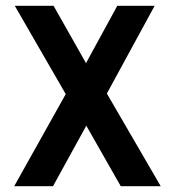

<svg xmlns="http://www.w3.org/2000/svg" viewBox="-20 -643 590 663"><path d="M29 0 207 -318 31 -623H165L277 -425L385 -623H514L349 -320L535 0H397L278 -209L163 0Z"/></svg>

Font: Inconsolata SemiExpanded ExtraBold
Style: Regular
Weight: 800
Width: 6
Monospace: yes
Designer: Raph Levien, Cyreal, Brenton Simpson
Foundry: Raph Levien, Cyreal, Google
Version: Version 3.001; ttfautohint (v1.8.2.53-6de2)